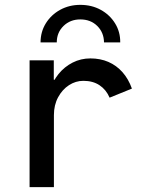

<svg xmlns="http://www.w3.org/2000/svg" viewBox="-20 -766 602 786"><path d="M101.1 0V-519H200.2V-439.5H217.3L185.5 -395Q195.3 -433.1 219.5 -462.9Q243.7 -492.7 277.3 -509.8Q311 -526.9 350.1 -526.9Q390.6 -526.9 423.8 -512.5Q457 -498 481.4 -470.5Q505.9 -442.9 520 -403.3L428.7 -366.2Q414.6 -398.9 387.5 -417Q360.4 -435.1 321.3 -435.1Q289.6 -435.1 262.2 -417.2Q234.9 -399.4 217.8 -367.7Q200.7 -335.9 200.7 -294.9V0ZM308.6 -746.1Q355.5 -746.1 392.3 -725.8Q429.2 -705.6 450.9 -670.7Q472.7 -635.7 472.2 -592.3H405.8Q405.3 -632.8 378.2 -659.7Q351.1 -686.5 308.6 -686.5Q267.6 -686.5 240 -659.7Q212.4 -632.8 212.4 -592.3H146Q146 -635.7 167.7 -670.7Q189.5 -705.6 226.3 -725.8Q263.2 -746.1 308.6 -746.1Z"/></svg>

Font: Reddit Mono Medium
Style: Regular
Weight: 500
Monospace: yes
Designer: Stephen Hutchings
Foundry: Reddit
Version: Version 1.014